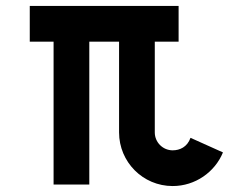

<svg xmlns="http://www.w3.org/2000/svg" viewBox="-20 -620 809 645"><path d="M580 -480V-600H80V-480H160V0H280V-480H380V-175C380 -76 460 5 560 5C636 5 702 -42 729 -108L620 -157C609 -126 584 -115 560 -115C527 -115 500 -142 500 -175V-480Z"/></svg>

Font: Gauge Heavy
Style: Bold
Weight: 900
Designer: Daniel Pimley
Foundry: Daniel Pimley
Version: Version 1.003;PS 001.001;hotconv 1.0.56